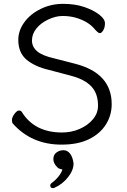

<svg xmlns="http://www.w3.org/2000/svg" viewBox="-20 -733 657 997"><path d="M234 -370Q161 -387 118 -423Q75 -459 75 -526Q75 -574 106 -617Q137 -660 191 -686.5Q245 -713 307.5 -713Q370 -713 418 -696.5Q466 -680 495.5 -657Q525 -634 525 -612Q525 -590 516 -575.5Q507 -561 499.5 -561Q492 -561 485 -568L473 -580Q439 -623 370 -642Q340 -650 304.5 -650Q269 -650 230 -631.5Q191 -613 168.5 -584.5Q146 -556 146 -523Q146 -490 172.5 -467Q199 -444 261 -430L370 -402Q560 -353 560 -192Q560 -134 529.5 -86Q499 -38 441.5 -10Q384 18 300 18Q144 18 47 -91Q42 -96 42 -110Q42 -124 55 -141.5Q68 -159 78.5 -159Q89 -159 93 -152Q159 -45 302 -45Q351 -45 393.5 -63.5Q436 -82 462.5 -113.5Q489 -145 489 -184Q489 -248 454 -284.5Q419 -321 351 -339ZM255 244Q241 244 241 230Q241 223 247 218Q266 205 282.5 185Q299 165 304 147Q302 146 292.5 144Q283 142 279 137Q257 116 257 93.5Q257 71 273 59Q289 47 309.5 47Q330 47 344 65Q358 83 362 116Q362 151 333 187.5Q304 224 263 242Q259 244 255 244Z"/></svg>

Font: Fusion Kai T
Style: Regular
Weight: 400
Designer: Fontworks Inc.
Version: Version 24.134;May 13, 2024